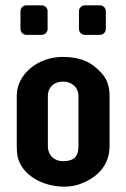

<svg xmlns="http://www.w3.org/2000/svg" viewBox="-20 -696 474 722"><path d="M43 -336V-146C43 -132 44 -120 46 -108C61 -38 140 6 222 6C248 6 272 1 296 -10C353 -35 392 -81 392 -146V-336C392 -371 382 -400 361 -422C325 -462 283 -482 216 -482C121 -482 43 -416 43 -336ZM218 -389C251 -389 275 -366 275 -336V-148C275 -118 268 -90 218 -90C182 -90 160 -114 160 -146V-336C160 -363 178 -389 218 -389ZM299 -565H356C368 -565 378 -575 378 -587V-654C378 -666 368 -676 356 -676H299C287 -676 277 -666 277 -654V-587C277 -575 287 -565 299 -565ZM79 -565H137C149 -565 159 -575 159 -587V-654C159 -666 149 -676 137 -676H79C67 -676 57 -666 57 -654V-587C57 -575 67 -565 79 -565Z"/></svg>

Font: DIN Rundschrift
Style: Breit
Weight: 400
Width: 7
Version: Version 1.027